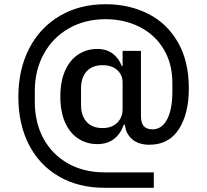

<svg xmlns="http://www.w3.org/2000/svg" viewBox="-20 -764 980 910"><path d="M475 126Q352 126 259.5 72.5Q167 19 117 -78.5Q67 -176 67 -305Q67 -434 118 -533.5Q169 -633 263 -688.5Q357 -744 481 -744Q591 -744 680.5 -699.5Q770 -655 822.5 -565Q875 -475 875 -345Q875 -225 827.5 -151.5Q780 -78 688 -78Q637 -78 606.5 -104Q576 -130 572 -173H567Q533 -81 441 -81Q392 -81 352 -106.5Q312 -132 289 -182.5Q266 -233 266 -306Q266 -379 289 -430Q312 -481 352 -506.5Q392 -532 441 -532Q485 -532 514.5 -509.5Q544 -487 557 -451H561V-523H648V-216Q648 -181 661.5 -166Q675 -151 703 -151Q747 -151 772 -198Q797 -245 797 -331V-371Q797 -462 756 -530.5Q715 -599 642.5 -636Q570 -673 480 -673Q382 -673 305.5 -629Q229 -585 187 -507.5Q145 -430 145 -334V-281Q145 -183 186 -107.5Q227 -32 302 10.5Q377 53 476 53H709V126ZM561 -247V-373Q561 -409 535.5 -432Q510 -455 466 -455Q417 -455 390.5 -425.5Q364 -396 364 -345V-267Q364 -216 390.5 -186.5Q417 -157 466 -157Q510 -157 535.5 -182Q561 -207 561 -247Z"/></svg>

Font: IBM Plex Sans JP Medm
Style: Regular
Weight: 500
Designer: Mike Abbink; Paul van der Laan; Pieter van Rosmalen; Wujin Sim; Yejin Wi; Jinhee Kim; Boomi Park; Yona Kim; Kichan Ma
Foundry: Sandoll Inc.
Version: Version 1.002